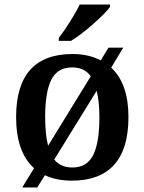

<svg xmlns="http://www.w3.org/2000/svg" viewBox="-20 -786 636 846"><path d="M239 -619Q263 -650 289.5 -692Q316 -734 331 -766H465V-756Q446 -729 391 -680.5Q336 -632 293 -606H239ZM130 -45Q51 -116 51 -270Q51 -548 300 -548Q370 -548 424 -520L458 -576H523L470 -488Q546 -417 546 -270Q546 -130 483 -60Q420 10 297 10Q228 10 178 -14L144 40H78ZM380 -450Q352 -489 298 -489Q234 -489 206.5 -435.5Q179 -382 179 -270Q179 -192 192 -144ZM418 -270Q418 -338 406 -386L219 -83Q247 -48 299 -48Q363 -48 390.5 -102.5Q418 -157 418 -270Z"/></svg>

Font: Noto Serif SemiBold
Style: Regular
Weight: 600
Designer: Monotype Design Team
Foundry: Monotype Imaging Inc.
Version: Version 1.001